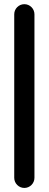

<svg xmlns="http://www.w3.org/2000/svg" viewBox="-20 -715 235 928"><path d="M146.5 144.5V-646C146.5 -672.9 124.5 -694.8 97.7 -694.8C70.8 -694.8 48.8 -672.9 48.8 -646V144.5C48.8 171.4 70.8 193.4 97.7 193.4C124.5 193.4 146.5 171.4 146.5 144.5Z"/></svg>

Font: Velvelyne Book
Style: Bold
Weight: 700
Designer: Manon Van der Borght et Mariel Nils
Foundry: Velvetyne
Version: Version 1.070;Glyphs 3.3.1 (3343)